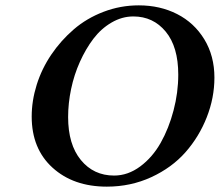

<svg xmlns="http://www.w3.org/2000/svg" viewBox="-20 -678 813 710"><path d="M473.1 -617.2Q431.2 -617.2 392.6 -594.7Q354 -572.3 325.4 -534.7Q296.9 -497.1 275.4 -449.2Q253.9 -401.4 242.9 -348.6Q231.9 -295.9 231.9 -245.1Q231.9 -143.6 279.1 -86.2Q326.2 -28.8 401.9 -28.8Q453.1 -28.8 498.5 -62.5Q543.9 -96.2 574.2 -149.9Q604.5 -203.6 621.8 -269.8Q639.2 -335.9 639.2 -401.9Q639.2 -504.9 592.8 -561Q546.4 -617.2 473.1 -617.2ZM375 12.2Q251.5 12.2 174.3 -57.9Q97.2 -127.9 97.2 -247.1Q97.2 -305.2 115.7 -364.5Q134.3 -423.8 169.7 -476.1Q205.1 -528.3 252.7 -569.3Q300.3 -610.4 362.8 -634.3Q425.3 -658.2 493.2 -658.2Q571.8 -658.2 635 -626Q698.2 -593.8 735.6 -532.5Q772.9 -471.2 772.9 -391.1Q772.9 -316.4 744.6 -244.4Q716.3 -172.4 666 -115.2Q615.7 -58.1 539.6 -22.9Q463.4 12.2 375 12.2Z"/></svg>

Font: Linux Libertine
Style: Bold Italic
Weight: 700
Italic angle: -11.5°
Designer: Philipp H. Poll
Foundry: Philipp H. Poll
Version: Version 4.0.5